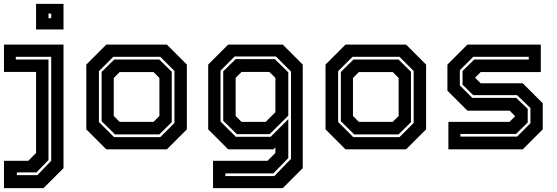

<svg xmlns="http://www.w3.org/2000/svg" viewBox="-28 -770 2873 990"><path d="M-7.5 200V59H118L158 18.5V-399H-7.5V-540H299.5V97L196.5 200ZM59 133H165L236 59V-477H53.5V-463H222V55L160 119H59ZM158 -618V-750H299.5V-618ZM222 -676H236V-700H222Z M520 0 417 -103V-437L520 -540H832.5L935.5 -437V-103L832.5 0ZM560 -63H798.5L871.5 -136V-404L798.5 -477H556L482 -403V-141ZM565 -77 496 -145V-399L561 -463H793.5L857.5 -400V-140L793.5 -77ZM589 -141.5H763.5L794 -172V-368L763.5 -398.5H589L558.5 -368V-172Z M1070.5 200V59H1351.5L1392 18.5V-10L1382 0H1148.5L1045.5 -103V-437L1148.5 -540H1430L1533 -437V97L1430 200ZM1134 138H1386.5L1472.5 49V-401L1394.5 -479H1182L1109 -406V-143.5L1188 -64.5H1367.5L1458.5 -155.5V45L1381.5 124H1134ZM1193 -78.5 1123 -147.5V-402L1187 -465H1389.5L1458.5 -397V-173.5L1362.5 -78.5ZM1217.5 -141.5H1342L1392 -191.5V-368.5L1361 -399H1217.5L1187 -368.5V-172Z M1753.5 0 1650.5 -103V-437L1753.5 -540H2066L2169 -437V-103L2066 0ZM1793.5 -63H2032L2105 -136V-404L2032 -477H1789.5L1715.5 -403V-141ZM1798.5 -77 1729.5 -145V-399L1794.5 -463H2027L2091 -400V-140L2027 -77ZM1822.5 -141.5H1997L2027.5 -172V-368L1997 -398.5H1822.5L1792 -368V-172Z M2284 0V-141.5H2599L2629.5 -172V-169.5L2600 -199.5H2382L2279 -302.5V-437L2382 -540H2760.5V-398.5H2450.5L2420 -368V-371L2450.5 -340.5H2667.5L2770.5 -237.5V-103L2667.5 0ZM2346 -65.5H2638L2707 -134.5V-213L2638 -279.5H2412L2357 -333.5V-404L2417 -463H2698.5V-477H2412L2343 -408V-329.5L2407 -265.5H2633L2693 -209V-138.5L2633 -79.5H2346Z"/></svg>

Font: Tourney Thin
Style: Bold
Weight: 700
Version: Version 1.015